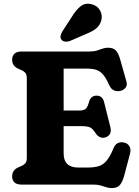

<svg xmlns="http://www.w3.org/2000/svg" viewBox="-20 -971 730 1010"><path d="M223.8 -389.4H395.2Q424 -389.4 433.2 -400.7Q442.5 -412.1 448.7 -436.7Q453.2 -452.1 463.1 -459.9Q473.1 -467.7 486.5 -467.9Q519.3 -468.4 527.7 -433.6L560.2 -303.8Q565.8 -281.4 559 -267.8Q552.2 -254.2 534.7 -248.3Q520.4 -243.6 507.1 -249Q493.9 -254.4 484 -269Q473.9 -284.3 465.1 -292.8Q456.4 -301.2 443 -304.4Q429.7 -307.6 405.6 -307.6H223.8ZM43.8 -656.8Q43.8 -676.8 55.9 -688.4Q68 -700 93.2 -700H449.8Q472.9 -700 489.1 -705Q505.3 -710 519.1 -715Q533 -720 548.2 -720Q576 -720 589.6 -705.3Q603.2 -690.5 612.4 -657.8L645.4 -540.9Q650.7 -522.3 639.9 -509Q629.2 -495.6 610 -492.2Q594.5 -489.6 579.3 -495.8Q564.2 -501.9 554.2 -524.1Q541.2 -553.7 528.3 -571Q515.5 -588.2 501.3 -596.6Q487.2 -605 470.8 -607.6Q454.5 -610.2 434.2 -610.2H314.8V-163.8Q314.8 -126.9 334.1 -108.3Q353.4 -89.8 390.3 -89.8H443.5Q475.8 -89.8 498.9 -96.8Q522.1 -103.9 540.5 -125.5Q559 -147.2 576.7 -190.2Q584.5 -210.4 599 -217.8Q613.6 -225.2 631.8 -221.4Q652.1 -217.3 661.1 -201.1Q670.1 -184.9 663.7 -161.6L632.4 -43.8Q623.3 -11.9 609.6 3.3Q596 18.4 568.2 18.4Q553.1 18.4 539.4 13.8Q525.7 9.2 509.6 4.6Q493.6 0 470.6 0H93.2Q68 0 55.9 -11.6Q43.8 -23.2 43.8 -43.2Q43.8 -74.8 74 -89.6L92 -97.4Q105.1 -103 113.1 -112Q121 -121.1 121 -140.6V-559.4Q121 -578.9 113.1 -588Q105.1 -597.1 92 -602.6L74 -610.4Q43.8 -625.2 43.8 -656.8ZM356.4 -880.2Q378.4 -917.3 403.4 -937.5Q428.3 -957.7 463.5 -948.4Q493.7 -940.1 506.8 -915Q520 -890 512.9 -863.9Q505.9 -838.4 487 -822.2Q468.1 -806 431.3 -791.7L347.6 -755.3Q335.9 -750.6 323.2 -752Q310.6 -753.5 303.3 -762Q296 -771.8 298.7 -782.9Q301.5 -794.1 308 -805.9Z"/></svg>

Font: Fraunces SuperSoft 9pt
Style: Regular
Weight: 900
Version: Version 1.000;[b76b70a41]